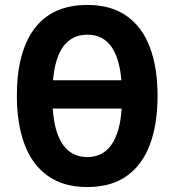

<svg xmlns="http://www.w3.org/2000/svg" viewBox="-20 -745 704 775"><path d="M616 -358Q616 -245 585.5 -162.5Q555 -80 492 -35Q429 10 332 10Q236 10 172.5 -35.5Q109 -81 78.5 -164Q48 -247 48 -359Q48 -535 119.5 -630Q191 -725 333 -725Q429 -725 492 -680Q555 -635 585.5 -553Q616 -471 616 -358ZM333 -605Q210 -605 194 -421H470Q454 -605 333 -605ZM332 -111Q395 -111 430 -161Q465 -211 471 -307H193Q199 -211 234 -161Q269 -111 332 -111Z"/></svg>

Font: Noto Sans Condensed
Style: Bold
Weight: 700
Width: 3
Designer: Monotype Design Team
Foundry: Monotype Imaging Inc.
Version: Version 2.013; ttfautohint (v1.8.4.7-5d5b)